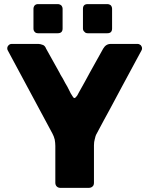

<svg xmlns="http://www.w3.org/2000/svg" viewBox="-20 -911 724 930"><path d="M248 -25.9V-204.1Q248 -217.8 245.1 -234.9Q240.7 -252 233.9 -264.2L18.1 -666Q15.1 -670.4 15.1 -676.8Q15.1 -685.1 21.5 -691.7Q27.8 -698.2 36.1 -698.2H167Q174.8 -698.2 189 -692.9Q198.7 -688 203.1 -675.8Q258.3 -577.6 268.1 -559.1Q271.5 -550.8 284.2 -530.8Q291.5 -517.6 295.9 -508.8Q296.4 -507.3 306.2 -491.2Q313.5 -476.6 314.9 -474.1Q321.8 -458.5 330.1 -446.8Q334 -440.9 335 -439Q339.4 -436 342.8 -436Q348.1 -440.4 354 -448.2Q355 -449.7 357.2 -454.1Q359.4 -458.5 360.8 -460.9Q368.2 -473.1 391.1 -515.1L415 -559.1Q430.2 -586.9 480 -675.8Q493.2 -698.2 516.1 -698.2H647Q654.3 -698.2 662.1 -691.9Q668 -684.6 668 -676.8Q668 -670.4 665 -666Q654.8 -647 636.2 -612.8Q617.7 -578.6 609.9 -564Q601.1 -547.4 570.1 -490.2Q539.1 -433.1 522.9 -401.9Q516.1 -390.1 503.9 -366.7Q491.7 -343.3 484.9 -332Q476.6 -315.4 460.9 -287.1Q450.7 -266.6 449.2 -265.1Q441.9 -253.4 439 -236.8Q435.1 -223.6 435.1 -207V-25.9Q435.1 -13.2 428.2 -7.8Q421.4 -1 409.2 -1H272.9Q261.7 -1 254.9 -7.8Q248 -14.6 248 -25.9ZM259.8 -750H164.1Q153.3 -750 147.9 -756.8Q142.1 -762.7 142.1 -772.9V-868.2Q142.1 -877.4 147.9 -884.8Q154.3 -891.1 164.1 -891.1H259.8Q269 -891.1 276.9 -884.8Q283.2 -877 283.2 -868.2V-772.9Q283.2 -750 259.8 -750ZM389.2 -756.8Q381.8 -762.7 381.8 -772.9V-868.2Q381.8 -891.1 404.8 -891.1H500Q509.3 -891.1 517.1 -884.8Q522.9 -877.4 522.9 -868.2V-772.9Q522.9 -750 500 -750H404.8Q394.5 -750 389.2 -756.8Z"/></svg>

Font: Cunia
Style: Bold
Weight: 700
Designer: Alejo Bergmann, Denis Ignatov
Foundry: Hubert & Fischer
Version: Version 1.00 February 21, 2019, initial release